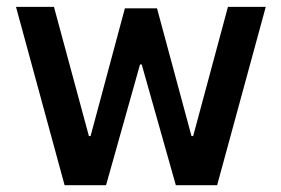

<svg xmlns="http://www.w3.org/2000/svg" viewBox="-20 -543 824 563"><path d="M546.4 -144 648.4 -522.9H759.3L616.7 0H495.6L395.5 -354H390.6L291 0H169.4L26.9 -522.9H138.2L240.7 -144H245.6L346.2 -518.6H440.4L541.5 -144Z"/></svg>

Font: Estedad-FD SemiBold
Style: Regular
Weight: 600
Designer: Amin Abedi
Version: Version 7.3